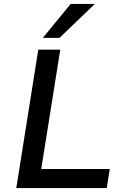

<svg xmlns="http://www.w3.org/2000/svg" viewBox="-20 -958 640 978"><path d="M63 0 175 -705H287L190 -97H539L524 0ZM198 -765 340 -938H463L283 -765Z"/></svg>

Font: Nunito Sans 7pt SemiBold
Style: Italic
Weight: 600
Italic angle: -9°
Designer: Vernon Adams
Foundry: Vernon Adams
Version: Version 3.101;gftools[0.9.27]